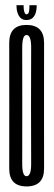

<svg xmlns="http://www.w3.org/2000/svg" viewBox="-20 -700 203 724"><path d="M80 3Q146.5 3 146.2 -65Q146 -133 146 -300.5Q146 -469 146.2 -537.5Q146.5 -606 80 -606Q14.5 -606 14.8 -537.5Q15 -469 15 -300.5Q15 -133 14.8 -65Q14.5 3 80 3ZM80 -35.5Q63.5 -35.5 63.8 -84Q64 -132.5 64 -300.5Q64 -469 63.8 -518.5Q63.5 -568 80 -568Q98 -568 97.5 -518.5Q97 -469 97 -300.5Q97 -132.5 97.5 -84Q98 -35.5 80 -35.5ZM79.5 -624.5Q94 -624.5 102.5 -632Q111 -639.5 114.8 -652Q118.5 -664.5 118.5 -680.5H91Q91 -667.5 90 -660Q89 -652.5 86.5 -649.2Q84 -646 79.5 -646Q76.5 -646 74.2 -649.5Q72 -653 70.5 -660Q69 -667 69 -680.5H42Q42 -664.5 46 -652Q50 -639.5 58 -632Q66 -624.5 79.5 -624.5Z"/></svg>

Font: Anybody UltraCondensed Light
Style: Regular
Weight: 300
Width: 1
Version: Version 1.113;gftools[0.9.25]